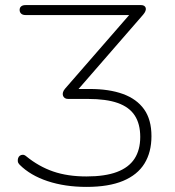

<svg xmlns="http://www.w3.org/2000/svg" viewBox="-20 -725 685 753"><path d="M319 8Q235 8 167 -14.5Q99 -37 57 -79Q51 -85 50 -91.5Q49 -98 51 -104.5Q53 -111 58 -114.5Q63 -118 69.5 -118Q76 -118 83 -112Q132 -72 188.5 -52.5Q245 -33 319 -33Q392 -33 438.5 -50.5Q485 -68 507.5 -102.5Q530 -137 530 -188Q530 -239 508.5 -272Q487 -305 442 -321Q397 -337 325 -337H247Q239 -337 234 -340.5Q229 -344 227 -350Q225 -356 227 -363Q229 -370 235 -377L504 -686V-666H80Q69 -666 63 -671.5Q57 -677 57 -686Q57 -695 63 -700Q69 -705 80 -705H534Q541 -705 545.5 -702Q550 -699 551.5 -694Q553 -689 550.5 -682Q548 -675 541 -667L275 -361V-376H333Q408 -376 462 -356.5Q516 -337 545 -296.5Q574 -256 574 -191Q574 -128 546.5 -83.5Q519 -39 462.5 -15.5Q406 8 319 8Z"/></svg>

Font: Nunito ExtraLight
Style: Regular
Weight: 200
Designer: Vernon Adams
Foundry: Vernon Adams
Version: Version 3.602;April 4, 2023;FontCreator 14.0.0.2856 64-bit